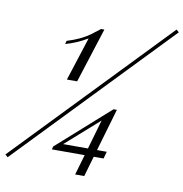

<svg xmlns="http://www.w3.org/2000/svg" viewBox="-210 -914 1039 1089"><g transform="rotate(10 310.0 -369.5)"><path d="M-99.1 55.2 -114.3 42 718.8 -824.2 733.9 -811ZM155.3 -437 236.3 -688Q172.4 -650.4 110.4 -633.8L115.7 -652.8Q194.3 -676.8 245.1 -713.4Q264.6 -727.5 296.4 -752.9H315.4L214.4 -437ZM389.6 -242.2 198.2 -72.8H340.8ZM449.2 -72.8 438 -32.2H381.3L347.2 85H294.9L329.1 -32.2H140.1L145 -49.8L445.3 -316.9H464.4L393.1 -72.8Z"/></g></svg>

Font: PlayfairDisplaySC-Italic
Style: Italic
Weight: 400
Italic angle: -14°
Designer: Claus Eggers Sørensen
Foundry: Claus Eggers Sørensen
Version: Version 1.004;PS 001.004;hotconv 1.0.70;makeotf.lib2.5.58329